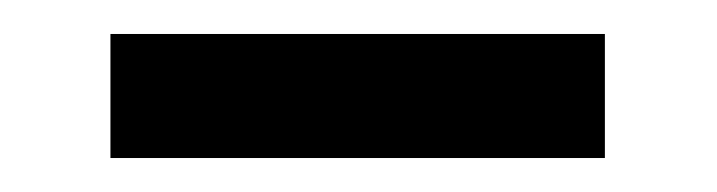

<svg xmlns="http://www.w3.org/2000/svg" viewBox="-20 -343 422 113"><path d="M45 -250V-323H336V-250Z"/></svg>

Font: GenRyuMin TW H
Style: Regular
Weight: 900
Version: Version 1.501;PS 1;hotconv 16.6.51;makeotf.lib2.5.65220